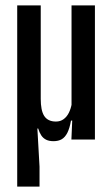

<svg xmlns="http://www.w3.org/2000/svg" viewBox="-20 -519 417 714"><path d="M333 -499V0H245.5L249 -80.5L246 -85V-499ZM131.5 -151.5Q131.5 -130.5 134.5 -114.8Q137.5 -99 144 -88.5Q150.5 -78 161.5 -72.5Q172.5 -67 188 -67Q204.5 -67 216.5 -75.8Q228.5 -84.5 236 -99.5Q243.5 -114.5 247 -134L264.5 -70.5H244Q239 -42 230.5 -25.2Q222 -8.5 209.5 -1.2Q197 6 179 6Q162.5 6 151.5 0.5Q140.5 -5 133.5 -15.5Q126.5 -26 122 -41H119L127 101V175H44V-499H131.5Z"/></svg>

Font: Anek Tamil Condensed Medium
Style: Regular
Weight: 500
Width: 3
Designer: Aadarsh Rajan (Tamil), Yesha Goshar (Latin)
Foundry: Ek Type
Version: Version 1.003